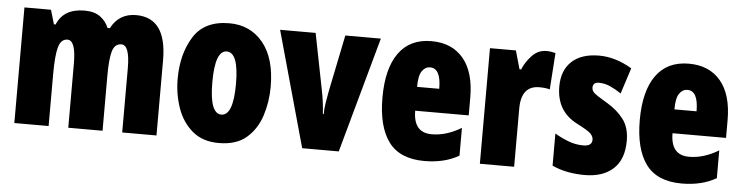

<svg xmlns="http://www.w3.org/2000/svg" viewBox="-40 -734 3537 915"><g transform="rotate(5 1728.5 -276.5)"><path d="M460 -490H449Q436 -522 408 -542.5Q380 -563 333 -563Q233 -563 201 -485H193L173 -553H46V0H210V-248Q210 -338 221.5 -378Q233 -418 264 -418Q304 -418 304 -307V0H468V-264Q468 -344 479 -381Q490 -418 522 -418Q562 -418 562 -307V0H726V-360Q726 -563 580 -563Q498 -563 460 -490Z M1026 -563Q907 -563 855 -480Q803 -397 803 -278Q803 -205 826 -139Q849 -73 898 -31.5Q947 10 1024 10Q1109 10 1157.5 -32.5Q1206 -75 1227 -141Q1248 -207 1248 -278Q1248 -415 1187 -489Q1126 -563 1026 -563ZM1025 -428Q1082 -428 1082 -278Q1082 -126 1025 -126Q969 -126 969 -276Q969 -428 1025 -428Z M1598 0 1751 -553H1581L1526 -284Q1520 -253 1515.5 -224.5Q1511 -196 1511 -171H1507Q1504 -226 1492 -285L1439 -553H1269L1423 0Z M1783 -274Q1783 -136 1836.5 -63Q1890 10 2008 10Q2104 10 2173 -30V-163Q2102 -120 2032 -120Q1944 -120 1944 -225H2200V-310Q2200 -432 2145.5 -497Q2091 -562 1993 -562Q1890 -562 1836.5 -487.5Q1783 -413 1783 -274ZM2049 -339H1943Q1943 -393 1958.5 -415Q1974 -437 1997 -437Q2049 -437 2049 -339Z M2430 -465H2422L2397 -553H2273V0H2437V-278Q2437 -388 2524 -388Q2554 -388 2574 -382L2586 -557Q2563 -563 2543 -563Q2502 -563 2472.5 -531Q2443 -499 2430 -465Z M2851 -342Q2798 -373 2787 -384Q2776 -395 2776 -408Q2776 -434 2805 -434Q2833 -434 2860.5 -421.5Q2888 -409 2912 -392L2952 -516Q2873 -563 2795 -563Q2710 -563 2664 -520Q2618 -477 2618 -400Q2618 -282 2717 -231Q2774 -202 2786 -188.5Q2798 -175 2798 -161Q2798 -130 2756 -130Q2719 -130 2684 -143.5Q2649 -157 2619 -175V-21Q2657 -4 2696 3Q2735 10 2774 10Q2862 10 2911.5 -35.5Q2961 -81 2961 -170Q2961 -234 2930 -274Q2899 -314 2851 -342Z M3014 -274Q3014 -136 3067.5 -63Q3121 10 3239 10Q3335 10 3404 -30V-163Q3333 -120 3263 -120Q3175 -120 3175 -225H3431V-310Q3431 -432 3376.5 -497Q3322 -562 3224 -562Q3121 -562 3067.5 -487.5Q3014 -413 3014 -274ZM3280 -339H3174Q3174 -393 3189.5 -415Q3205 -437 3228 -437Q3280 -437 3280 -339Z"/></g></svg>

Font: Noto Sans Display Condensed Black
Style: Regular
Weight: 900
Width: 3
Designer: Monotype Design team
Foundry: Monotype Imaging Inc.
Version: 1.000